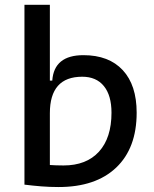

<svg xmlns="http://www.w3.org/2000/svg" viewBox="-20 -752 626 782"><path d="M218.3 9.8Q183.1 9.8 148.9 7.1Q114.7 4.4 79.6 0L119.6 -94.7Q145.5 -82.5 176.8 -80.3Q208 -78.1 238.8 -78.1Q332 -78.1 383.1 -134.3Q434.1 -190.4 434.1 -293Q434.1 -363.3 403.1 -401.4Q372.1 -439.5 314.9 -439.5Q183.1 -439.5 183.1 -291L152.8 -423.8H192.9Q200.2 -527.3 319.8 -527.3Q423.3 -527.3 480 -466.3Q536.6 -405.3 536.6 -293Q536.6 -148.9 453.4 -69.6Q370.1 9.8 218.3 9.8ZM79.6 0V-732.4H183.1V-8.8Z"/></svg>

Font: Cascadia Code
Style: Regular
Weight: 400
Designer: Aaron Bell
Foundry: Saja Typeworks
Version: Version 2404.023